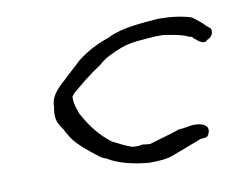

<svg xmlns="http://www.w3.org/2000/svg" viewBox="-51 -475 662 512"><g transform="rotate(-10 279.5 -219.0)"><path d="M91 -223C85 -191 91 -179 105 -160C109 -151 115 -141 121 -132C135 -113 159 -93 179 -78C186 -72 195 -65 205 -63H206V-62C234 -45 272 -36 314 -32C343 -32 362 -33 383 -41C408 -50 437 -62 462 -71H463L475 -72C480 -73 484 -78 486 -87C489 -103 473 -111 451 -111C437 -111 425 -106 409 -106C387 -98 352 -89 327 -81H325C318 -81 313 -82 306 -83C303 -82 295 -81 290 -81C286 -81 282 -81 277 -82C262 -87 242 -97 229 -104H228C197 -127 174 -157 156 -190V-191H155C151 -204 143 -220 144 -239V-241L150 -249C176 -271 200 -291 232 -312C251 -329 270 -337 295 -347C324 -358 356 -358 390 -361H410C430 -358 450 -355 468 -349C474 -346 479 -344 484 -343H486C487 -339 490 -338 493 -335H494C497 -331 508 -323 516 -323C520 -324 522 -326 526 -329H527C534 -332 540 -340 540 -346V-347C542 -358 534 -359 530 -364H529C520 -375 507 -384 494 -394C469 -402 439 -406 405 -406C355 -402 309 -399 271 -382V-381C235 -369 209 -356 179 -333C166 -320 149 -306 136 -293C114 -273 91 -254 91 -224ZM405 -406Z"/></g></svg>

Font: Scribbler
Style: LtIta
Weight: 300
Designer: Mew Too
Foundry: Cannot Into Space Fonts
Version: Version 1.001